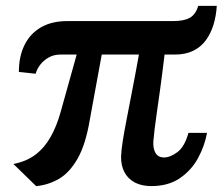

<svg xmlns="http://www.w3.org/2000/svg" viewBox="-20 -622 755 651"><path d="M102.5 9 25.5 -66Q69.5 -74.5 100 -97.5Q130.5 -120.5 151.2 -157Q172 -193.5 185.5 -242L240 -437H184.5Q163 -437 145.8 -427.5Q128.5 -418 116.8 -403Q105 -388 101 -372L44 -378Q44 -430.5 63 -469.2Q82 -508 119.2 -529.5Q156.5 -551 210.5 -550.5H566.5Q604 -550.5 623.8 -561.8Q643.5 -573 652 -602H715Q713 -568 703.8 -538Q694.5 -508 677.8 -485.2Q661 -462.5 635 -449.8Q609 -437 572.5 -437H538Q529.5 -366.5 522.8 -318.2Q516 -270 511.5 -238Q507 -206 504.2 -184Q501.5 -162 500 -143.5Q498.5 -119 507 -103.8Q515.5 -88.5 535.5 -88Q557 -88 581.5 -106.2Q606 -124.5 619 -171.5H682Q674 -127.5 651.5 -86Q629 -44.5 589.8 -17.8Q550.5 9 493 9Q460.5 9 437.2 -3.2Q414 -15.5 402 -38Q390 -60.5 390.5 -91.5Q391.5 -114.5 396.2 -144.2Q401 -174 408.8 -214.5Q416.5 -255 427.2 -309.8Q438 -364.5 451 -437H325L284.5 -216Q270.5 -132 243 -84Q215.5 -36 179.2 -15.2Q143 5.5 102.5 9Z"/></svg>

Font: Merriweather 28pt SemiBold
Style: Italic
Weight: 600
Italic angle: -7.8°
Version: Version 2.101